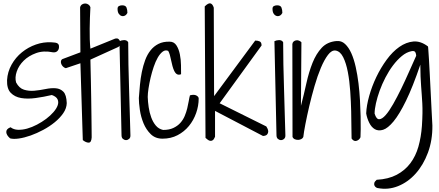

<svg xmlns="http://www.w3.org/2000/svg" viewBox="-20 -853 2703 1181"><path d="M44.9 -70.3Q63.5 -55.7 90.3 -54.7Q117.2 -53.7 147 -62Q176.8 -70.3 207.5 -86.4Q238.3 -102.5 264.2 -122.1Q290 -141.6 309.1 -163.6Q328.1 -185.5 335 -205.6Q341.8 -225.6 334 -242.2Q326.2 -258.8 298.8 -268.6Q249 -256.8 199.2 -250Q149.4 -243.2 109.9 -250Q70.3 -256.8 45.9 -282.2Q21.5 -307.6 23.4 -360.4Q26.4 -411.1 51.3 -455.6Q76.2 -500 114.7 -531.2Q153.3 -562.5 200.7 -579.1Q248 -595.7 296.9 -592.8Q306.6 -591.8 314.9 -591.3Q323.2 -590.8 330.1 -587.9Q336.9 -585 340.3 -579.1Q343.8 -573.2 342.8 -561.5Q341.8 -546.9 332 -538.1Q322.3 -529.3 305.7 -531.2Q248 -543 202.1 -526.4Q156.2 -509.8 126 -480Q95.7 -450.2 83 -413.1Q70.3 -376 79.1 -345.7Q97.7 -310.5 127.4 -301.3Q157.2 -292 190.9 -294.9Q224.6 -297.9 259.8 -305.2Q294.9 -312.5 323.2 -310.1Q351.6 -307.6 370.1 -288.6Q388.7 -269.5 390.6 -218.8Q389.6 -186.5 369.1 -156.7Q348.6 -127 316.9 -101.1Q285.2 -75.2 246.1 -54.2Q207 -33.2 168.5 -19.5Q129.9 -5.9 96.2 -1Q62.5 3.9 42 -2Q19.5 -21.5 18.6 -40.5Q17.6 -59.6 44.9 -70.3Z M474.6 -463.9 384.8 -433.6Q374 -436.5 366.7 -444.3Q359.4 -452.1 356.4 -460.9Q353.5 -469.7 355 -477.5Q356.4 -485.4 363.3 -489.3L474.6 -531.2L472.7 -807.6Q475.6 -820.3 485.4 -826.2Q495.1 -832 505.4 -831.5Q515.6 -831.1 524.4 -824.7Q533.2 -818.4 536.1 -808.6Q534.2 -778.3 533.2 -744.6Q532.2 -710.9 531.7 -677.2Q531.2 -643.6 532.2 -611.8Q533.2 -580.1 536.1 -553.7L687.5 -615.2Q701.2 -619.1 709 -612.8Q716.8 -606.4 719.2 -596.2Q721.7 -585.9 717.8 -576.2Q713.9 -566.4 704.1 -562.5L536.1 -486.3Q536.1 -476.6 537.1 -439.9Q538.1 -403.3 539.1 -353.5Q540 -303.7 541 -247.1Q542 -190.4 542.5 -140.6Q543 -90.8 543.5 -54.2Q543.9 -17.6 543.9 -7.8Q542 24.4 525.4 24.4Q508.8 24.4 489.3 8.8Z M714.8 -599.6Q720.7 -602.5 728.5 -604.5Q736.3 -606.4 743.7 -606.4Q751 -606.4 757.8 -603.5Q764.6 -600.6 768.6 -592.8Q768.6 -529.3 770 -455.6Q771.5 -381.8 773.9 -306.2Q776.4 -230.5 778.3 -157.2Q780.3 -84 782.2 -21.5Q783.2 -6.8 774.4 1Q765.6 8.8 755.4 8.8Q745.1 8.8 736.3 1.5Q727.5 -5.9 727.5 -21.5ZM703.1 -798.8Q703.1 -811.5 711.9 -815.9Q720.7 -820.3 731.4 -820.3Q752.9 -820.3 758.3 -806.2Q763.7 -792 763.7 -773.4Q757.8 -761.7 748 -756.8Q738.3 -752 728 -754.9Q717.8 -757.8 710.4 -768.6Q703.1 -779.3 703.1 -798.8Z M834 -250Q836.9 -290 840.8 -331.1Q844.7 -372.1 852.5 -410.6Q860.4 -449.2 873 -483.4Q885.7 -517.6 905.8 -543Q925.8 -568.4 954.6 -583Q983.4 -597.7 1023.4 -596.7Q1050.8 -596.7 1065.4 -573.7Q1080.1 -550.8 1086.4 -518.6Q1092.8 -486.3 1093.3 -452.1Q1093.8 -418 1093.8 -396.5Q1079.1 -390.6 1068.8 -396.5Q1058.6 -402.3 1052.2 -415.5Q1045.9 -428.7 1041 -446.3Q1036.1 -463.9 1032.7 -481.4Q1029.3 -499 1024.9 -514.6Q1020.5 -530.3 1014.6 -540Q997.1 -547.9 980.5 -535.2Q963.9 -522.5 950.2 -498.5Q936.5 -474.6 925.3 -441.4Q914.1 -408.2 906.2 -374.5Q898.4 -340.8 893.6 -309.6Q888.7 -278.3 888.7 -256.8Q889.6 -227.5 894.5 -193.8Q899.4 -160.2 910.2 -130.9Q920.9 -101.6 938.5 -80.6Q956.1 -59.6 983.4 -53.7Q1020.5 -53.7 1046.4 -65.9Q1072.3 -78.1 1089.4 -97.2Q1106.4 -116.2 1116.2 -139.6Q1126 -163.1 1131.8 -187Q1137.7 -210.9 1141.1 -231.9Q1144.5 -252.9 1148.4 -266.6Q1173.8 -273.4 1188 -265.6Q1202.1 -257.8 1202.1 -247.1Q1202.1 -202.1 1186.5 -157.7Q1170.9 -113.3 1142.1 -78.1Q1113.3 -43 1072.3 -21.5Q1031.2 0 979.5 0Q935.5 0 907.2 -27.8Q878.9 -55.7 862.8 -94.7Q846.7 -133.8 840.3 -176.8Q834 -219.7 834 -250Z M1239.3 -813.5Q1261.7 -835.9 1274.9 -832Q1288.1 -828.1 1294.9 -805.7L1296.9 -261.7L1549.8 -603.5Q1566.4 -603.5 1577.6 -598.1Q1588.9 -592.8 1588.9 -573.2L1331.1 -217.8L1618.2 -75.2Q1621.1 -71.3 1625.5 -62Q1629.9 -52.7 1629.9 -43.5Q1629.9 -34.2 1623 -25.9Q1616.2 -17.6 1597.7 -16.6L1302.7 -170.9V-11.7Q1295.9 4.9 1288.1 9.8Q1280.3 14.6 1272.5 13.2Q1264.6 11.7 1257.3 5.9Q1250 0 1244.1 -4.9Z M1668 -599.6Q1673.8 -602.5 1681.6 -604.5Q1689.5 -606.4 1696.8 -606.4Q1704.1 -606.4 1710.9 -603.5Q1717.8 -600.6 1721.7 -592.8Q1721.7 -529.3 1723.1 -455.6Q1724.6 -381.8 1727.1 -306.2Q1729.5 -230.5 1731.4 -157.2Q1733.4 -84 1735.4 -21.5Q1736.3 -6.8 1727.5 1Q1718.8 8.8 1708.5 8.8Q1698.2 8.8 1689.5 1.5Q1680.7 -5.9 1680.7 -21.5ZM1656.2 -798.8Q1656.2 -811.5 1665 -815.9Q1673.8 -820.3 1684.6 -820.3Q1706.1 -820.3 1711.4 -806.2Q1716.8 -792 1716.8 -773.4Q1710.9 -761.7 1701.2 -756.8Q1691.4 -752 1681.2 -754.9Q1670.9 -757.8 1663.6 -768.6Q1656.2 -779.3 1656.2 -798.8Z M1778.3 -582Q1779.3 -591.8 1786.1 -597.7Q1793 -603.5 1801.8 -605Q1810.5 -606.4 1819.3 -603Q1828.1 -599.6 1834 -592.8L1831.1 -202.1Q1849.6 -272.5 1864.7 -341.3Q1879.9 -410.2 1902.3 -466.3Q1924.8 -522.5 1959 -559.1Q1993.2 -595.7 2049.8 -600.6Q2080.1 -603.5 2102.5 -582.5Q2125 -561.5 2141.1 -525.4Q2157.2 -489.3 2168 -440.9Q2178.7 -392.6 2185.1 -340.3Q2191.4 -288.1 2194.3 -235.4Q2197.3 -182.6 2198.2 -137.7Q2199.2 -92.8 2198.7 -58.6Q2198.2 -24.4 2197.3 -8.8Q2190.4 7.8 2173.3 13.2Q2156.2 18.6 2142.6 -1Q2141.6 -19.5 2141.6 -64.9Q2141.6 -110.4 2140.1 -168.9Q2138.7 -227.5 2134.3 -291.5Q2129.9 -355.5 2119.6 -409.7Q2109.4 -463.9 2091.3 -500.5Q2073.2 -537.1 2044.9 -542Q2020.5 -545.9 1997.6 -515.6Q1974.6 -485.4 1953.6 -435.5Q1932.6 -385.7 1914.6 -323.2Q1896.5 -260.7 1882.3 -200.2Q1868.2 -139.6 1858.4 -88.9Q1848.6 -38.1 1845.7 -10.7Q1842.8 -2.9 1834 2Q1825.2 6.8 1814.9 7.3Q1804.7 7.8 1794.4 3.9Q1784.2 0 1779.3 -10.7Z M2296.9 252.9Q2369.1 249 2419.9 222.2Q2470.7 195.3 2503.9 151.4Q2537.1 107.4 2553.7 48.8Q2570.3 -9.8 2575.2 -78.1Q2578.1 -122.1 2578.6 -155.8Q2579.1 -189.5 2577.6 -217.3Q2576.2 -245.1 2574.2 -270.5Q2572.3 -295.9 2570.3 -323.2Q2568.4 -350.6 2566.9 -382.3Q2565.4 -414.1 2565.4 -455.1Q2518.6 -317.4 2477.5 -233.4Q2436.5 -149.4 2400.9 -106.4Q2365.2 -63.5 2336.4 -54.7Q2307.6 -45.9 2286.1 -58.1Q2264.6 -70.3 2251 -98.1Q2237.3 -126 2232.4 -155.3Q2234.4 -204.1 2251 -263.2Q2267.6 -322.3 2294.9 -379.4Q2322.3 -436.5 2358.4 -485.8Q2394.5 -535.2 2436.5 -564.5Q2478.5 -593.8 2522.9 -597.7Q2567.4 -601.6 2612.3 -567.4Q2613.3 -568.4 2614.7 -545.9Q2616.2 -523.4 2618.7 -485.4Q2621.1 -447.3 2623.5 -397Q2626 -346.7 2628.9 -292Q2631.8 -237.3 2634.3 -182.6Q2636.7 -127.9 2639.6 -81.1Q2640.6 9.8 2612.3 85.9Q2584 162.1 2536.6 214.8Q2489.3 267.6 2428.2 292Q2367.2 316.4 2302.7 303.7Q2299.8 303.7 2293.5 299.8Q2287.1 295.9 2283.7 289.1Q2280.3 282.2 2282.2 272.9Q2284.2 263.7 2296.9 252.9ZM2284.2 -154.3Q2294.9 -119.1 2312.5 -119.6Q2330.1 -120.1 2352.1 -145Q2374 -169.9 2398.4 -212.9Q2422.9 -255.9 2447.8 -307.1Q2472.7 -358.4 2496.1 -411.6Q2519.5 -464.8 2540 -509.8Q2540 -521.5 2534.7 -531.7Q2529.3 -542 2510.7 -538.1Q2480.5 -532.2 2451.7 -508.3Q2422.9 -484.4 2397.5 -450.7Q2372.1 -417 2351.1 -376.5Q2330.1 -335.9 2315.4 -295.4Q2300.8 -254.9 2292.5 -217.8Q2284.2 -180.7 2284.2 -154.3Z"/></svg>

Font: Shadows Into Light Two
Style: Regular
Weight: 400
Designer: Kimberly Geswein
Foundry: Kimberly Geswein
Version: Version 1.003 2012